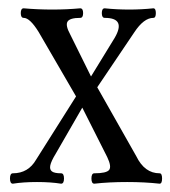

<svg xmlns="http://www.w3.org/2000/svg" viewBox="-20 -438 410 462"><path d="M11 4Q4 4 4 -8.5Q4 -21 11 -21Q48 -21 67 -54L163 -206L73 -361Q52 -395 37 -395Q30 -395 30 -406.5Q30 -418 37 -418Q71 -415 106 -415Q140 -415 173 -418Q180 -418 180 -406.5Q180 -395 173 -395Q148 -395 142.5 -386Q137 -377 149 -355L199 -254L256 -347Q284 -395 232 -395Q225 -395 225 -406.5Q225 -418 232 -418Q261 -415 291 -415Q320 -415 349 -418Q355 -418 355 -406.5Q355 -395 349 -395Q326 -395 303 -360L214 -228L308 -62Q328 -21 364 -21Q370 -21 370 -8.5Q370 4 364 4Q328 0 286 0Q242 0 207 4Q200 4 200 -8.5Q200 -21 207 -21Q236 -21 242.5 -29Q249 -37 238 -60L178 -179L114 -68Q103 -50 101 -40Q99 -30 105 -25.5Q111 -21 127 -21Q134 -21 134 -8.5Q134 4 127 4Q102 0 69 0Q36 0 11 4Z"/></svg>

Font: Junicode Cond Light
Style: Regular
Weight: 300
Width: 3
Designer: Peter S. Baker
Version: Version 2.201